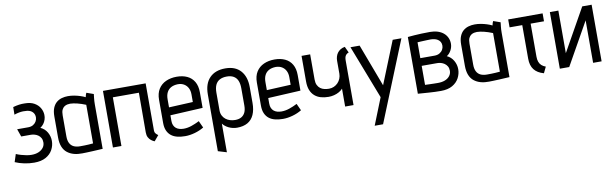

<svg xmlns="http://www.w3.org/2000/svg" viewBox="-46 -984 5330 1670"><g transform="rotate(-10 2618.5 -149.5)"><path d="M90 -430Q113 -438 132.5 -441.5Q152 -445 169 -445.5Q186 -446 203 -444Q220 -442 232.5 -436Q245 -430 253.5 -420.5Q262 -411 266 -399.5Q270 -388 270 -375Q270 -357 260.5 -340Q251 -323 233 -312Q215 -301 188 -301H91L115 -233H200Q215 -233 232 -228.5Q249 -224 263.5 -214Q278 -204 287 -188Q296 -172 296 -149Q296 -123 281 -103Q266 -83 239.5 -71.5Q213 -60 177 -60Q155 -60 131.5 -64.5Q108 -69 85.5 -75.5Q63 -82 42 -91L20 -23Q57 -7 100.5 2Q144 11 188 11Q250 11 290.5 -11.5Q331 -34 351 -71Q371 -108 371 -149Q371 -190 350.5 -225.5Q330 -261 292 -278Q309 -289 321.5 -305.5Q334 -322 340.5 -342.5Q347 -363 346 -384Q345 -415 328.5 -444Q312 -473 279 -492Q246 -511 194 -511Q170 -512 145 -508.5Q120 -505 91 -497Z M801 -487 739 -509Q733 -498 730 -485Q727 -472 727 -472Q707 -482 682 -490Q657 -498 630 -503Q603 -508 575 -508Q547 -508 520.5 -500.5Q494 -493 473.5 -475.5Q453 -458 441 -428.5Q429 -399 429 -354V-169Q429 -120 442.5 -86.5Q456 -53 481.5 -33Q507 -13 540.5 -4Q574 5 613 4Q630 4 653 3Q676 2 701 1Q726 0 747.5 -1.5Q769 -3 782 -3.5Q795 -4 794 -4V-397Q794 -427 797 -452Q800 -477 801 -487ZM502 -165V-351Q502 -383 510.5 -400.5Q519 -418 532 -426.5Q545 -435 558.5 -437.5Q572 -440 583 -440Q596 -440 611.5 -437.5Q627 -435 644.5 -431Q662 -427 681 -420.5Q700 -414 720 -406V-65Q716 -65 706 -64Q696 -63 680.5 -62Q665 -61 646 -60.5Q627 -60 606 -60Q572 -60 549 -71Q526 -82 514 -105.5Q502 -129 502 -165Z M1261 -81V-500H884V0H959V-430H1189L1188 -80Q1188 -53 1197.5 -35.5Q1207 -18 1220 -8Q1233 2 1242 6Q1251 10 1251 10L1291 -38Q1279 -46 1270 -56.5Q1261 -67 1261 -81Z M1425 -139V-189L1712 -204V-342Q1712 -398 1690 -435.5Q1668 -473 1628.5 -491.5Q1589 -510 1536 -510Q1483 -510 1441 -491Q1399 -472 1375 -434Q1351 -396 1351 -339V-134Q1351 -94 1363.5 -66Q1376 -38 1398.5 -20.5Q1421 -3 1452.5 4.5Q1484 12 1521 12Q1562 12 1606.5 -0.5Q1651 -13 1687 -35L1659 -96Q1624 -78 1588.5 -66Q1553 -54 1519 -54Q1499 -54 1481.5 -59Q1464 -64 1451.5 -74.5Q1439 -85 1432 -101Q1425 -117 1425 -139ZM1637 -337V-269L1425 -259V-330Q1425 -366 1437.5 -391Q1450 -416 1474.5 -429.5Q1499 -443 1535 -444Q1567 -444 1590 -430Q1613 -416 1625 -392Q1637 -368 1637 -337Z M2147 -171V-311Q2147 -403 2100 -455.5Q2053 -508 1965 -508Q1876 -508 1826.5 -457Q1777 -406 1777 -311V190L1853 213V-40Q1862 -28 1875 -17.5Q1888 -7 1904.5 1Q1921 9 1939.5 13.5Q1958 18 1978 18Q2034 18 2071.5 -3.5Q2109 -25 2128 -67.5Q2147 -110 2147 -171ZM2073 -313V-161Q2073 -124 2061.5 -100Q2050 -76 2028 -63.5Q2006 -51 1973 -51Q1950 -51 1928.5 -57.5Q1907 -64 1890 -77.5Q1873 -91 1863 -111Q1853 -131 1853 -156V-313Q1853 -355 1865.5 -382Q1878 -409 1903.5 -422.5Q1929 -436 1966 -436Q2002 -436 2026 -422Q2050 -408 2061.5 -381Q2073 -354 2073 -313Z M2289 -139V-189L2576 -204V-342Q2576 -398 2554 -435.5Q2532 -473 2492.5 -491.5Q2453 -510 2400 -510Q2347 -510 2305 -491Q2263 -472 2239 -434Q2215 -396 2215 -339V-134Q2215 -94 2227.5 -66Q2240 -38 2262.5 -20.5Q2285 -3 2316.5 4.5Q2348 12 2385 12Q2426 12 2470.5 -0.5Q2515 -13 2551 -35L2523 -96Q2488 -78 2452.5 -66Q2417 -54 2383 -54Q2363 -54 2345.5 -59Q2328 -64 2315.5 -74.5Q2303 -85 2296 -101Q2289 -117 2289 -139ZM2501 -337V-269L2289 -259V-330Q2289 -366 2301.5 -391Q2314 -416 2338.5 -429.5Q2363 -443 2399 -444Q2431 -444 2454 -430Q2477 -416 2489 -392Q2501 -368 2501 -337Z M2935 0H3009V-393Q3009 -423 3019 -437.5Q3029 -452 3047 -458L3022 -512Q2999 -508 2982.5 -497.5Q2966 -487 2955.5 -472.5Q2945 -458 2940 -440Q2935 -422 2935 -404V-291Q2935 -268 2926.5 -247Q2918 -226 2903 -210.5Q2888 -195 2868 -186Q2848 -177 2824 -177Q2804 -177 2784 -181.5Q2764 -186 2748.5 -197.5Q2733 -209 2723.5 -228.5Q2714 -248 2714 -278V-500H2638V-274Q2638 -229 2650.5 -197.5Q2663 -166 2686 -146Q2709 -126 2740 -117Q2771 -108 2809 -108Q2833 -108 2857 -114Q2881 -120 2901.5 -131.5Q2922 -143 2935 -158Z M3159 209H3233L3520 -500H3443L3292 -125L3151 -500H3070L3253 -27Z M3882 -278Q3906 -293 3921 -321Q3936 -349 3936 -379Q3936 -408 3924.5 -432.5Q3913 -457 3892 -474.5Q3871 -492 3841 -501.5Q3811 -511 3774 -511Q3733 -511 3697.5 -509.5Q3662 -508 3635 -506Q3608 -504 3592.5 -502.5Q3577 -501 3577 -501V0Q3577 0 3590 1Q3603 2 3625 3.5Q3647 5 3673.5 7Q3700 9 3727.5 10Q3755 11 3779 11Q3841 11 3881 -12Q3921 -35 3940.5 -72Q3960 -109 3960 -149Q3960 -190 3939.5 -225.5Q3919 -261 3882 -278ZM3768 -446Q3784 -446 3800.5 -442.5Q3817 -439 3830.5 -430.5Q3844 -422 3852 -408.5Q3860 -395 3860 -375Q3860 -357 3850.5 -340Q3841 -323 3822.5 -312Q3804 -301 3777 -301H3652V-441Q3655 -441 3667.5 -442Q3680 -443 3697.5 -443.5Q3715 -444 3733.5 -445Q3752 -446 3768 -446ZM3766 -62Q3748 -62 3729 -62.5Q3710 -63 3694 -63.5Q3678 -64 3666.5 -64.5Q3655 -65 3652 -65V-233H3790Q3805 -233 3821.5 -228.5Q3838 -224 3852.5 -214Q3867 -204 3876.5 -188Q3886 -172 3886 -149Q3886 -123 3870.5 -103Q3855 -83 3828.5 -72.5Q3802 -62 3766 -62Z M4394 -487 4332 -509Q4326 -498 4323 -485Q4320 -472 4320 -472Q4300 -482 4275 -490Q4250 -498 4223 -503Q4196 -508 4168 -508Q4140 -508 4113.5 -500.5Q4087 -493 4066.5 -475.5Q4046 -458 4034 -428.5Q4022 -399 4022 -354V-169Q4022 -120 4035.5 -86.5Q4049 -53 4074.5 -33Q4100 -13 4133.5 -4Q4167 5 4206 4Q4223 4 4246 3Q4269 2 4294 1Q4319 0 4340.5 -1.5Q4362 -3 4375 -3.5Q4388 -4 4387 -4V-397Q4387 -427 4390 -452Q4393 -477 4394 -487ZM4095 -165V-351Q4095 -383 4103.5 -400.5Q4112 -418 4125 -426.5Q4138 -435 4151.5 -437.5Q4165 -440 4176 -440Q4189 -440 4204.5 -437.5Q4220 -435 4237.5 -431Q4255 -427 4274 -420.5Q4293 -414 4313 -406V-65Q4309 -65 4299 -64Q4289 -63 4273.5 -62Q4258 -61 4239 -60.5Q4220 -60 4199 -60Q4165 -60 4142 -71Q4119 -82 4107 -105.5Q4095 -129 4095 -165Z M4649 -138V-430H4767V-500H4463V-430H4575V-133Q4575 -103 4582 -79Q4589 -55 4603 -37Q4617 -19 4638 -6Q4659 7 4688 15L4714 -39Q4692 -47 4677.5 -60Q4663 -73 4656 -92.5Q4649 -112 4649 -138Z M4906 -500H4831V0H4914L5125 -375V0H5200V-500H5117L4906 -124Z"/></g></svg>

Font: Advent Pro Medium
Style: Regular
Weight: 500
Designer: VivaRado, Andreas Kalpakidis
Foundry: VivaRado, Andreas Kalpakidis
Version: Version 3.000